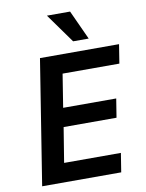

<svg xmlns="http://www.w3.org/2000/svg" viewBox="-99 -1000 811 1069"><g transform="rotate(-10 306.0 -465.5)"><path d="M51 0 163 -705H610L593 -598H272L242 -410H542L525 -304H226L194 -107H515L498 0ZM361 -765 242 -931H373L449 -765Z"/></g></svg>

Font: Nunito Sans 7pt SemiCondensed
Style: Bold Italic
Weight: 700
Width: 4
Italic angle: -9°
Designer: Vernon Adams
Foundry: Vernon Adams
Version: Version 3.101;gftools[0.9.27]